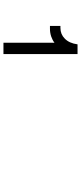

<svg xmlns="http://www.w3.org/2000/svg" viewBox="280 -1130 441 1040"><g transform="rotate(90 500.0 -610.5)"><path d="M273.4 -409.2V-810.5H220.7Q214.8 -765.6 189.5 -741.2Q166 -717.8 131.8 -717.8H121.1V-661.1H136.7Q158.2 -661.1 178.7 -668Q198.2 -674.8 211.9 -685.5V-409.2Z"/></g></svg>

Font: DotumChe
Style: Regular
Weight: 400
Monospace: yes
Version: Version 2.21